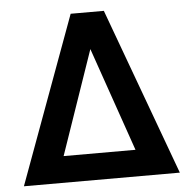

<svg xmlns="http://www.w3.org/2000/svg" viewBox="-51 -750 789 801"><g transform="rotate(-5 343.5 -350.0)"><path d="M670 0H17L274 -700H413ZM193 -111H494L343 -546Z"/></g></svg>

Font: KoHo
Style: Bold
Weight: 700
Designer: Cadson Demak & Katatrad Team
Foundry: Cadson Demak Co.,Ltd.
Version: Version 1.000; ttfautohint (v1.6)